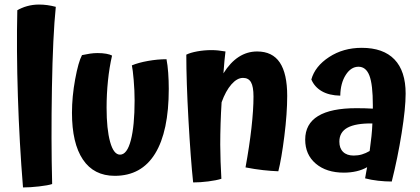

<svg xmlns="http://www.w3.org/2000/svg" viewBox="-20 -762 1846 843"><path d="M209 46Q191 52 151.5 56.5Q112 61 81 61Q65 -135 58.5 -339.5Q52 -544 56 -717Q74 -728 99 -735Q124 -742 151 -742Q170 -742 188 -739.5Q206 -737 225 -732Q212 -605 208 -376Q204 -147 209 46Z M484 10Q392 10 344 -61.5Q296 -133 296 -267Q296 -338 310 -414Q324 -490 340 -520Q358 -524 375 -526.5Q392 -529 408 -529Q430 -529 446.5 -526Q463 -523 472 -518Q460 -466 454 -407.5Q448 -349 448 -289Q448 -195 463.5 -139Q479 -83 507 -83Q538 -83 554.5 -146.5Q571 -210 571 -321Q571 -364 567 -410.5Q563 -457 559 -475Q588 -487 630 -494.5Q672 -502 711 -502Q716 -477 718.5 -442.5Q721 -408 721 -372Q721 -185 661 -87.5Q601 10 484 10Z M947 -127Q947 -95 948.5 -52.5Q950 -10 952 23Q930 30 894.5 34.5Q859 39 828 39Q817 -65 807.5 -235Q798 -405 798 -522Q816 -531 846.5 -536.5Q877 -542 909 -542Q923 -542 938 -540.5Q953 -539 970 -536Q968 -519 965.5 -495Q963 -471 961 -440Q991 -488 1028 -512Q1065 -536 1109 -536Q1176 -536 1208.5 -487.5Q1241 -439 1241 -341Q1241 -264 1228.5 -164.5Q1216 -65 1202 -10Q1172 -11 1135.5 -15Q1099 -19 1058 -27Q1075 -120 1084 -200Q1093 -280 1093 -338Q1093 -382 1082 -401Q1071 -420 1047 -420Q1021 -420 996 -391.5Q971 -363 953 -313Q950 -267 948.5 -218.5Q947 -170 947 -127Z M1761 -351Q1761 -287 1743.5 -177.5Q1726 -68 1700 35Q1671 35 1640 31.5Q1609 28 1583 21Q1587 0 1588.5 -10Q1590 -20 1592 -28Q1571 -16 1545 -10Q1519 -4 1490 -4Q1413 -4 1366.5 -43.5Q1320 -83 1320 -149Q1320 -218 1376.5 -252.5Q1433 -287 1545 -287Q1566 -287 1582.5 -286.5Q1599 -286 1617 -285Q1617 -289 1617 -292.5Q1617 -296 1617 -300Q1617 -391 1602 -430Q1587 -469 1554 -469Q1521 -469 1498 -433Q1475 -397 1474 -342Q1425 -343 1393 -361.5Q1361 -380 1347 -413Q1363 -471 1425 -511.5Q1487 -552 1568 -552Q1663 -552 1712 -501Q1761 -450 1761 -351ZM1470 -140Q1470 -111 1486.5 -95Q1503 -79 1533 -79Q1552 -79 1569 -84Q1586 -89 1603 -99Q1608 -135 1611 -164Q1614 -193 1615 -220Q1542 -221 1506 -201.5Q1470 -182 1470 -140Z"/></svg>

Font: Atma SemiBold
Style: Regular
Weight: 600
Designer: Gregori Vincens, Jeremie Hornus, Riccardo Olocco, Yoann Minet.
Foundry: black foundry
Version: Version 1.102;PS 1.100;hotconv 1.0.86;makeotf.lib2.5.63406